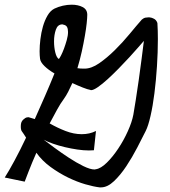

<svg xmlns="http://www.w3.org/2000/svg" viewBox="-30 -768 723 818"><path d="M538.1 -279.3Q542 -301.8 548.3 -341.3Q554.7 -380.9 561 -426.3Q567.4 -471.7 573.2 -516.6Q579.1 -561.5 583 -593.8Q575.2 -585 559.1 -566.4Q543 -547.9 521.5 -524.4Q500 -501 475.6 -476.1Q451.2 -451.2 428.7 -430.7Q406.2 -410.2 387.2 -397Q368.2 -383.8 357.4 -383.8Q356.4 -383.8 355.5 -384.8Q343.8 -386.7 322.8 -395Q301.8 -403.3 278.3 -414.1Q269.5 -394.5 260.7 -377.4Q252 -360.4 242.2 -346.7Q227.5 -327.1 212.9 -300.3Q198.2 -273.4 181.6 -242.2Q213.9 -223.6 249 -210Q284.2 -196.3 318.4 -196.3Q351.6 -196.3 378.9 -210L370.1 -127.9Q365.2 -127.9 359.9 -127.4Q354.5 -127 348.6 -127Q326.2 -127 299.8 -130.9Q273.4 -134.8 246.6 -141.1Q219.7 -147.5 195.8 -155.8Q171.9 -164.1 156.2 -172.9Q173.8 -159.2 203.1 -137.7Q232.4 -116.2 263.7 -95.7Q294.9 -75.2 324.7 -60.5Q354.5 -45.9 373 -45.9Q376 -45.9 377.9 -46.9Q399.4 -49.8 424.8 -74.7Q450.2 -99.6 473.6 -134.8Q497.1 -169.9 514.6 -209Q532.2 -248 538.1 -279.3ZM239.3 -663.1Q238.3 -664.1 235.4 -664.1Q215.8 -664.1 208 -641.6Q200.2 -619.1 200.2 -591.8Q200.2 -566.4 205.6 -544.4Q210.9 -522.5 220.7 -516.6Q223.6 -519.5 230 -531.7Q236.3 -543.9 242.7 -561Q249 -578.1 254.4 -597.2Q259.8 -616.2 259.8 -631.8Q259.8 -645.5 255.4 -653.3Q251 -661.1 239.3 -663.1ZM640.6 -669.9Q641.6 -653.3 642.1 -636.7Q642.6 -620.1 642.6 -601.6Q642.6 -545.9 638.7 -485.4Q634.8 -424.8 627.9 -370.6Q621.1 -316.4 611.3 -273.9Q601.6 -231.4 590.8 -210Q576.2 -180.7 554.7 -139.2Q533.2 -97.7 508.3 -60.1Q483.4 -22.5 455.6 3.9Q427.7 30.3 400.4 30.3H394.5Q369.1 27.3 333.5 17.1Q297.9 6.8 259.8 -11.7Q221.7 -30.3 185.5 -56.6Q149.4 -83 125 -117.2Q116.2 -96.7 107.4 -76.2Q99.6 -57.6 91.3 -36.1Q83 -14.6 75.2 5.9L-9.8 -11.7Q7.8 -39.1 31.7 -83.5Q55.7 -127.9 81.1 -181.6Q76.2 -189.5 71.3 -196.8Q66.4 -204.1 61.5 -210.9Q58.6 -217.8 58.6 -226.6Q58.6 -237.3 59.6 -241.2Q60.5 -245.1 61.5 -248Q64.5 -253.9 68.4 -257.8Q72.3 -261.7 77.6 -265.1Q83 -268.6 90.8 -268.6H91.8Q103.5 -265.6 118.2 -260.7Q140.6 -310.5 162.1 -359.9Q183.6 -409.2 202.1 -455.1Q176.8 -469.7 159.7 -486.3Q142.6 -502.9 140.6 -517.6Q139.6 -524.4 139.2 -532.7Q138.7 -541 138.7 -549.8Q138.7 -573.2 142.1 -601.1Q145.5 -628.9 152.8 -654.8Q160.2 -680.7 172.4 -701.7Q184.6 -722.7 202.1 -731.4Q218.8 -739.3 237.8 -743.7Q256.8 -748 275.4 -748Q302.7 -748 322.3 -737.8Q341.8 -727.5 341.8 -705.1Q341.8 -693.4 339.4 -669.4Q336.9 -645.5 331.5 -614.7Q326.2 -584 318.4 -548.3Q310.5 -512.7 299.8 -477.5Q305.7 -476.6 312.5 -476.1Q319.3 -475.6 327.1 -475.6H330.1Q359.4 -475.6 392.6 -498.5Q425.8 -521.5 459 -554.2Q492.2 -586.9 522 -623Q551.8 -659.2 574.2 -684.6Q582 -691.4 590.3 -692.9Q598.6 -694.3 605.5 -694.3Q606.4 -694.3 607.4 -693.8Q608.4 -693.4 609.4 -693.4H611.3Q617.2 -692.4 623 -689.5Q635.7 -684.6 640.6 -669.9Z"/></svg>

Font: Miniver
Style: Regular
Weight: 400
Designer: Dathan Boardman
Foundry: Open Window
Version: Version 1.000